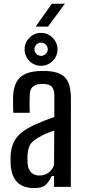

<svg xmlns="http://www.w3.org/2000/svg" viewBox="-20 -980 444 1007"><path d="M160 6.5Q103 6.5 72 -23Q41 -52.5 36 -114.5Q35.5 -127 35.2 -139.2Q35 -151.5 35.5 -163.5Q38 -200 49.8 -228.5Q61.5 -257 87.8 -280.2Q114 -303.5 159.5 -324.5Q184 -335.5 211 -346.5Q238 -357.5 265 -366V-479Q265 -511.5 251 -525.8Q237 -540 202.5 -540Q173 -540 155.2 -527.8Q137.5 -515.5 136 -484.5Q135.5 -471 135.2 -451.8Q135 -432.5 135.2 -414.8Q135.5 -397 136 -388.5H49.5Q49 -408 48.5 -430.5Q48 -453 48.5 -473.5Q51 -520 66.5 -549.5Q82 -579 115.8 -593.5Q149.5 -608 206 -608Q262.5 -608 294.2 -593Q326 -578 339 -545.5Q352 -513 352 -461L351.5 0H263.5V-57H251Q237.5 -26.5 218.8 -10Q200 6.5 160 6.5ZM186.5 -59.5Q214 -59.5 233.5 -73.5Q253 -87.5 263.5 -114L264.5 -295Q244.5 -289 223.8 -280.2Q203 -271.5 178 -256.5Q145.5 -238.5 135.5 -215.8Q125.5 -193 124 -163.5Q124 -150 124.2 -140.5Q124.5 -131 125 -120.5Q127.5 -92 143.5 -75.8Q159.5 -59.5 186.5 -59.5ZM195 -635Q160 -635 134.5 -660.2Q109 -685.5 109 -721.5Q109 -756.5 134.5 -782Q160 -807.5 195 -807.5Q230.5 -807.5 256 -782Q281.5 -756.5 281.5 -721.5Q281.5 -685.5 256 -660.2Q230.5 -635 195 -635ZM195 -687Q209.5 -687 220 -697.5Q230.5 -708 230.5 -721.5Q230.5 -736 220 -746.2Q209.5 -756.5 195 -756.5Q181.5 -756.5 171 -746.2Q160.5 -736 160.5 -721.5Q160.5 -708 170.8 -697.5Q181 -687 195 -687ZM167 -840.5 252 -960.5H320.5L232 -840.5Z"/></svg>

Font: Big Shoulders Text Thin Medium
Style: Regular
Weight: 500
Version: Version 2.002